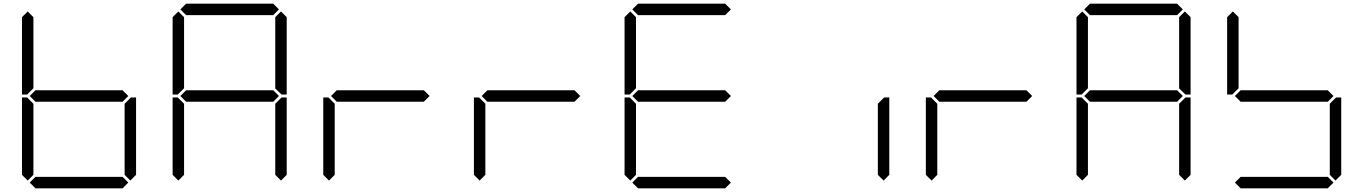

<svg xmlns="http://www.w3.org/2000/svg" viewBox="-20 -1020 7384 1040"><path d="M130 -511 127 -508H99V-927L130 -958L161 -927V-542ZM644 -531 675 -500 644 -469H172L141 -500L172 -531ZM130 -42 99 -73V-492H127L130 -489L161 -458V-73ZM686 -489 689 -492H717V-73L686 -42L655 -73V-458ZM675 -31 644 0H172L141 -31L172 -62H644Z M946 -511 943 -508H915V-927L946 -958L977 -927V-542ZM957 -969 988 -1000H1460L1491 -969L1460 -938H988ZM1460 -531 1491 -500 1460 -469H988L957 -500L988 -531ZM946 -42 915 -73V-492H943L946 -489L977 -458V-73ZM1502 -489 1505 -492H1533V-73L1502 -42L1471 -73V-458ZM1502 -958 1533 -927V-508H1505L1502 -511L1471 -541V-927Z M2276 -531 2307 -500 2276 -469H1804L1773 -500L1804 -531ZM1762 -42 1731 -73V-492H1759L1762 -489L1793 -458V-73Z M3092 -531 3123 -500 3092 -469H2620L2589 -500L2620 -531ZM2578 -42 2547 -73V-492H2575L2578 -489L2609 -458V-73Z M3394 -511 3391 -508H3363V-927L3394 -958L3425 -927V-542ZM3405 -969 3436 -1000H3908L3939 -969L3908 -938H3436ZM3908 -531 3939 -500 3908 -469H3436L3405 -500L3436 -531ZM3394 -42 3363 -73V-492H3391L3394 -489L3425 -458V-73ZM3939 -31 3908 0H3436L3405 -31L3436 -62H3908Z M4766 -489 4769 -492H4797V-73L4766 -42L4735 -73V-458Z M5540 -531 5571 -500 5540 -469H5068L5037 -500L5068 -531ZM5026 -42 4995 -73V-492H5023L5026 -489L5057 -458V-73Z M5842 -511 5839 -508H5811V-927L5842 -958L5873 -927V-542ZM5853 -969 5884 -1000H6356L6387 -969L6356 -938H5884ZM6356 -531 6387 -500 6356 -469H5884L5853 -500L5884 -531ZM5842 -42 5811 -73V-492H5839L5842 -489L5873 -458V-73ZM6398 -489 6401 -492H6429V-73L6398 -42L6367 -73V-458ZM6398 -958 6429 -927V-508H6401L6398 -511L6367 -541V-927Z M6658 -511 6655 -508H6627V-927L6658 -958L6689 -927V-542ZM7172 -531 7203 -500 7172 -469H6700L6669 -500L6700 -531ZM7214 -489 7217 -492H7245V-73L7214 -42L7183 -73V-458ZM7203 -31 7172 0H6700L6669 -31L6700 -62H7172Z"/></svg>

Font: DSEG7 Classic
Style: Light
Weight: 300
Designer: Keshikan(Twitter:@keshinomi_88pro)
Version: Version 0.46